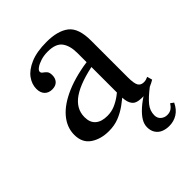

<svg xmlns="http://www.w3.org/2000/svg" viewBox="-192 -582 875 875"><g transform="rotate(-45 245.0 -144.5)"><path d="M388 10Q370 10 355.5 5Q341 0 332.5 -17Q324 -34 324 -70V-342Q324 -390 304 -416.5Q284 -443 233 -443Q208 -443 187.5 -436.5Q167 -430 154.5 -421Q142 -412 142 -404Q142 -396 149.5 -391Q157 -386 164.5 -378Q172 -370 172 -352Q172 -331 160 -318.5Q148 -306 126 -306Q103 -306 89.5 -320Q76 -334 76 -359Q76 -389 95.5 -416Q115 -443 156 -460.5Q197 -478 260 -478Q332 -478 370 -448.5Q408 -419 408 -339V-102Q408 -62 416.5 -48Q425 -34 444 -34Q453 -34 459 -36Q465 -38 472 -41L479 -16Q468 -9 446.5 0.5Q425 10 388 10ZM174 11Q122 11 86 -13.5Q50 -38 50 -89Q50 -137 84 -177.5Q118 -218 184.5 -246.5Q251 -275 348 -287V-257Q243 -238 191.5 -203Q140 -168 140 -113Q140 -78 160.5 -60.5Q181 -43 218 -43Q245 -43 268 -53Q291 -63 310.5 -77.5Q330 -92 347 -106V-74Q321 -50 294.5 -31Q268 -12 239 -0.5Q210 11 174 11ZM385 189Q364 189 347 182Q330 175 319.5 159.5Q309 144 309 121Q309 101 321 81.5Q333 62 356.5 41Q380 20 415 -1H449Q409 30 390 53.5Q371 77 371 106Q371 125 384 136Q397 147 414 147Q431 147 442 139Q453 131 461 118L476 129Q462 159 438.5 174Q415 189 385 189Z"/></g></svg>

Font: Frank Ruhl Libre
Style: Regular
Weight: 400
Designer: Yanek Iontef
Foundry: Fontef
Version: Version 6.004